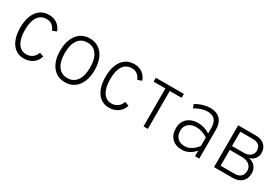

<svg xmlns="http://www.w3.org/2000/svg" viewBox="42 -1271 2944 2032"><g transform="rotate(30 1514.0 -255.5)"><path d="M256.5 12Q196 12 152.8 -20.2Q109.5 -52.5 86.2 -112.2Q63 -172 63 -255Q63 -338.5 87 -398.5Q111 -458.5 155.5 -490.8Q200 -523 262.5 -523Q319.5 -523 360.8 -494.2Q402 -465.5 421.5 -412L370 -392.5Q356.5 -430.5 328.2 -451.2Q300 -472 262.5 -472Q192 -472 155.2 -417Q118.5 -362 118.5 -255Q118.5 -154 155.2 -96.8Q192 -39.5 257 -39.5Q300.5 -39.5 332.5 -63.2Q364.5 -87 376.5 -127.5L427.5 -109.5Q410 -52.5 364.8 -20.2Q319.5 12 256.5 12Z M760.5 12Q663 12 606.8 -59.8Q550.5 -131.5 550.5 -255Q550.5 -337 576.2 -397.2Q602 -457.5 649 -490.2Q696 -523 760.5 -523Q825.5 -523 872.5 -490.8Q919.5 -458.5 945 -398.5Q970.5 -338.5 970.5 -256Q970.5 -174 944.8 -113.8Q919 -53.5 872 -20.8Q825 12 760.5 12ZM760.5 -39Q833.5 -39 874.2 -96.2Q915 -153.5 915 -256Q915 -359.5 874.5 -416Q834 -472.5 760.5 -472.5Q686 -472.5 646 -416.2Q606 -360 606 -255Q606 -152 646.5 -95.5Q687 -39 760.5 -39Z M1298 12Q1237.5 12 1194.2 -20.2Q1151 -52.5 1127.8 -112.2Q1104.5 -172 1104.5 -255Q1104.5 -338.5 1128.5 -398.5Q1152.5 -458.5 1197 -490.8Q1241.5 -523 1304 -523Q1361 -523 1402.2 -494.2Q1443.5 -465.5 1463 -412L1411.5 -392.5Q1398 -430.5 1369.8 -451.2Q1341.5 -472 1304 -472Q1233.5 -472 1196.8 -417Q1160 -362 1160 -255Q1160 -154 1196.8 -96.8Q1233.5 -39.5 1298.5 -39.5Q1342 -39.5 1374 -63.2Q1406 -87 1418 -127.5L1469 -109.5Q1451.5 -52.5 1406.2 -20.2Q1361 12 1298 12Z M1715.5 0V-463.5H1571V-511H1913.5V-463.5H1768.5V0Z M2189.5 12Q2110.5 12 2066 -32.8Q2021.5 -77.5 2021.5 -156Q2021.5 -206.5 2043.5 -243.2Q2065.5 -280 2106 -300.2Q2146.5 -320.5 2201.5 -320.5Q2239 -320.5 2275 -309.8Q2311 -299 2345.5 -276.5V-339.5Q2345.5 -409 2316.2 -442.2Q2287 -475.5 2225.5 -475.5Q2190 -475.5 2150.2 -462.5Q2110.5 -449.5 2073 -426L2057.5 -471Q2099 -496 2144 -509.5Q2189 -523 2231 -523Q2312 -523 2354.5 -479Q2397 -435 2397 -351.5V0H2345.5V-69Q2315.5 -30.5 2274 -9.2Q2232.5 12 2189.5 12ZM2193.5 -35.5Q2235 -35.5 2273.8 -58.2Q2312.5 -81 2345.5 -125V-228.5Q2313 -249.5 2276.5 -261.2Q2240 -273 2205.5 -273Q2146.5 -273 2110.5 -241Q2074.5 -209 2074.5 -155.5Q2074.5 -100.5 2107 -68Q2139.5 -35.5 2193.5 -35.5Z M2577.5 0V-511H2788Q2841.5 -511 2874.8 -492.5Q2908 -474 2923.2 -444.5Q2938.5 -415 2938.5 -381.5Q2938.5 -339 2914.8 -308.8Q2891 -278.5 2848.5 -267Q2897.5 -260 2927 -226Q2956.5 -192 2956.5 -141.5Q2956.5 -104.5 2941 -72.2Q2925.5 -40 2891 -20Q2856.5 0 2799.5 0ZM2630.5 -47.5H2798Q2835.5 -47.5 2858.5 -60Q2881.5 -72.5 2892 -93.5Q2902.5 -114.5 2902.5 -139.5Q2902.5 -166 2889.5 -189.2Q2876.5 -212.5 2848 -226.8Q2819.5 -241 2772.5 -241H2630.5ZM2630.5 -288.5H2770.5Q2827.5 -288.5 2855.8 -314.5Q2884 -340.5 2884 -375Q2884 -398.5 2874.8 -418.8Q2865.5 -439 2843.2 -451.2Q2821 -463.5 2783 -463.5H2630.5Z"/></g></svg>

Font: Overpass ExtraLight
Style: Regular
Weight: 250
Designer: Delve Withrington, Dave Bailey, Thomas Jockin
Foundry: Delve Fonts LLC
Version: Version 4.000